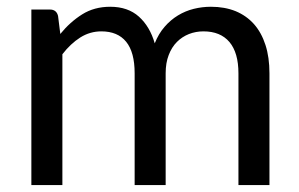

<svg xmlns="http://www.w3.org/2000/svg" viewBox="-20 -534 862 554"><path d="M70.5 0H160V-377.5C175.7 -397.8 192.8 -413.9 211.5 -425.8C230.2 -437.6 250.5 -443.5 272.5 -443.5C303.8 -443.5 327.7 -433.5 344 -413.5C360.3 -393.5 368.5 -363.2 368.5 -322.5V0H458V-322.5C458 -342.5 460.9 -360.1 466.8 -375.2C472.6 -390.4 480.5 -403 490.5 -413C500.5 -423 512.1 -430.6 525.2 -435.8C538.4 -440.9 552.3 -443.5 567 -443.5C599.7 -443.5 624.7 -433.2 642 -412.8C659.3 -392.2 668 -362.2 668 -322.5V0H757.5V-322.5C757.5 -353.2 753.7 -380.4 746 -404.2C738.3 -428.1 727.2 -448.2 712.8 -464.5C698.2 -480.8 680.6 -493.2 659.8 -501.8C638.9 -510.2 615.2 -514.5 588.5 -514.5C571.8 -514.5 555.4 -512.5 539.2 -508.5C523.1 -504.5 507.8 -498.2 493.5 -489.5C479.2 -480.8 466.2 -469.8 454.8 -456.5C443.2 -443.2 433.8 -427.3 426.5 -409C417.2 -441.3 401.9 -467 380.8 -486C359.6 -505 332 -514.5 298 -514.5C267.3 -514.5 240.3 -507.2 217 -492.5C193.7 -477.8 172.7 -459 154 -436L147.5 -488C144.5 -500.3 136.7 -506.5 124 -506.5H70.5Z"/></svg>

Font: LatoLatin
Style: Regular
Weight: 400
Designer: Lukasz Dziedzic with Adam Twardoch and Botio Nikoltchev
Foundry: tyPoland Lukasz Dziedzic
Version: Version 2.015; 2015-08-06; http://www.latofonts.com/